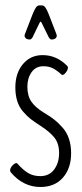

<svg xmlns="http://www.w3.org/2000/svg" viewBox="-20 -708 314 733"><path d="M92.8 -557.1Q87.4 -557.1 81.5 -559.8Q75.7 -562.5 75.7 -566.4Q73.7 -566.9 73.7 -570.8Q73.7 -572.8 74.7 -576.7L104.5 -653.8Q111.8 -671.9 117.4 -679.7Q123 -687.5 130.4 -687.5H139.6Q147 -687.5 152.8 -679.9Q158.7 -672.4 166 -653.8L195.8 -576.7Q196.8 -572.8 196.8 -570.3Q196.8 -566.4 194.8 -566.4Q194.8 -562.5 189 -559.8Q183.1 -557.1 177.7 -557.1Q170.9 -557.1 166 -565.9L139.6 -619.6Q137.2 -625.5 135.3 -625.5Q133.8 -625.5 130.4 -619.6L104.5 -565.9Q99.6 -557.1 92.8 -557.1ZM251.5 -123Q251.5 -65.4 220.2 -29.8Q189 5.9 134.3 5.9Q68.8 5.9 21.5 -49.8Q18.6 -53.7 18.6 -57.6Q18.6 -66.4 27.3 -75.9Q36.1 -85.4 42.5 -85.4Q44.4 -85.4 45.9 -84Q68.4 -58.6 87.9 -47.1Q107.4 -35.6 133.8 -35.6Q168 -35.6 186.8 -61Q205.6 -86.4 205.6 -123.5Q205.6 -160.2 187.7 -182.6Q169.9 -205.1 133.3 -228.5Q110.4 -243.2 96.7 -253.9Q83 -264.6 67.9 -282.2Q52.7 -299.8 45.7 -322.5Q38.6 -345.2 38.6 -374.5Q38.6 -428.7 67.4 -463.1Q96.2 -497.6 142.6 -497.6Q196.3 -497.6 236.8 -456.1Q239.3 -453.6 239.3 -449.7Q239.3 -441.4 231.7 -431.6Q224.1 -421.9 218.3 -421.9Q216.3 -421.9 215.3 -422.9Q197.3 -439.5 181.9 -447.3Q166.5 -455.1 145.5 -455.1Q116.7 -455.1 100.6 -432.4Q84.5 -409.7 84.5 -377.4Q84.5 -342.3 99.6 -320.1Q114.7 -297.9 148.4 -277.3Q172.4 -263.2 187.7 -251Q203.1 -238.8 219.2 -220.5Q235.4 -202.1 243.4 -177.7Q251.5 -153.3 251.5 -123Z"/></svg>

Font: BenchNine Light
Style: Regular
Weight: 300
Version: Version 1 ; ttfautohint (v0.92.18-e454-dirty) -l 8 -r 50 -G 